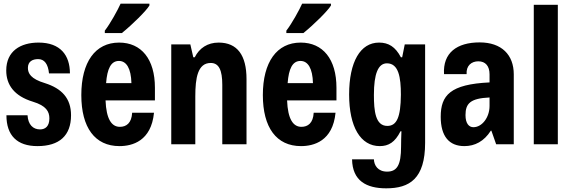

<svg xmlns="http://www.w3.org/2000/svg" viewBox="-20 -786 3115 1046"><path d="M184 10C303 10 367 -47 367 -158C367 -251 316 -304 225 -333C148 -356 132 -386 132 -416C132 -451 157 -464 188 -464C222 -464 242 -437 247 -386H361C361 -485 309 -554 190 -554C92 -554 14 -508 14 -402C14 -324 57 -263 159 -232C232 -210 249 -178 249 -141C249 -98 227 -81 198 -81C160 -81 133 -107 130 -158H15C15 -48 73 10 184 10Z M794 -756V-766H637C622 -732 580 -656 551 -619V-606H644C701 -652 777 -727 794 -756ZM824 -308C824 -464 750 -554 629 -554C499 -554 423 -448 423 -268C423 -91 497 10 631 10C700 10 804 -17 819 -172H700C697 -115 668 -95 633 -95C588 -95 559 -137 555 -239H824ZM558 -333C564 -411 584 -454 628 -454C669 -454 694 -413 696 -333Z M913 0H1044V-261C1044 -361 1057 -443 1128 -443C1173 -443 1191 -403 1191 -324V0H1323V-355C1323 -485 1273 -554 1171 -554C1111 -554 1066 -524 1041 -474H1033L1017 -544H913Z M1783 -756V-766H1626C1611 -732 1569 -656 1540 -619V-606H1633C1690 -652 1766 -727 1783 -756ZM1813 -308C1813 -464 1739 -554 1618 -554C1488 -554 1412 -448 1412 -268C1412 -91 1486 10 1620 10C1689 10 1793 -17 1808 -172H1689C1686 -115 1657 -95 1622 -95C1577 -95 1548 -137 1544 -239H1813ZM1547 -333C1553 -411 1573 -454 1617 -454C1658 -454 1683 -413 1685 -333Z M2084 240C2211 240 2296 188 2296 -8V-544H2185L2171 -474H2164C2134 -531 2097 -554 2045 -554C1943 -554 1882 -449 1882 -271C1882 -95 1944 10 2049 10C2097 10 2132 -11 2162 -71H2167C2166 -43 2165 -15 2165 13C2165 113 2143 149 2089 149C2038 149 2018 114 2017 82H1898C1900 199 1976 240 2084 240ZM2090 -100C2025 -100 2017 -182 2017 -269C2017 -384 2040 -441 2088 -441C2152 -441 2164 -364 2164 -270C2163 -146 2141 -100 2090 -100Z M2510 10C2567 10 2617 -16 2654 -74H2657L2683 0H2779V-381C2779 -487 2713 -555 2593 -555C2469 -555 2392 -498 2399 -382H2522C2519 -429 2549 -452 2586 -452C2625 -452 2647 -426 2647 -381V-337C2433 -327 2381 -267 2381 -150C2381 -43 2427 10 2510 10ZM2559 -93C2535 -93 2516 -113 2516 -159C2516 -223 2543 -250 2647 -255V-209C2647 -146 2606 -93 2559 -93Z M2888 0H3019V-760H2888Z"/></svg>

Font: Kathrein 77 Bold Condensed
Style: Regular
Weight: 700
Width: 3
Designer: Lazydogs Typefoundry, based on Open Sans by Ascender Corporation
Foundry: Lazydogs Typefoundry
Version: Version 1.003;PS 001.003;hotconv 1.0.88;makeotf.lib2.5.64775